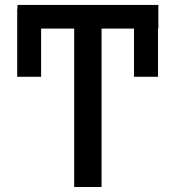

<svg xmlns="http://www.w3.org/2000/svg" viewBox="-20 -747 699 767"><path d="M49.7 -711.6V-727.3H612.6V-632.8H611.2V-440.3H515.3V-632.8H385.7V0H276.3V-632.8H144.2V-440.3H48.7V-711.6Z"/></svg>

Font: Cannonade Med
Style: Regular
Weight: 500
Designer: Rasmus Andersson
Foundry: rsms
Version: Version 3.012;git-f93a4a705